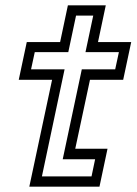

<svg xmlns="http://www.w3.org/2000/svg" viewBox="-20 -697 510 717"><path d="M89.5 0 174.5 -399H50L80 -540H204.5L233.5 -677H375L346 -540H470L440 -399H316L261 -141.5H381.5L351.5 0ZM136.5 -38.2H321.8L335.2 -102.2H214.2L285.5 -438.2H410.2L424 -502.2H299.2L328.2 -638.8H264L235 -502.2H109.8L96 -438.2H221.2Z"/></svg>

Font: Tourney Thin
Style: Italic
Weight: 100
Italic angle: -12°
Designer: Tyler Finck
Foundry: Etcetera Type Co
Version: Version 1.015